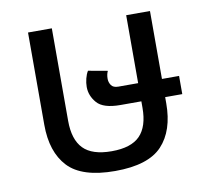

<svg xmlns="http://www.w3.org/2000/svg" viewBox="-67 -622 774 707"><g transform="rotate(-10 320.0 -269.0)"><path d="M309 10Q185 10 133 -45.5Q81 -101 81 -203V-548H170V-202Q170 -132 203 -98Q236 -64 309 -64Q382 -64 415 -98Q448 -132 448 -202V-226H370Q306 -226 282.5 -253Q259 -280 259 -313Q259 -328 263 -344Q267 -360 274 -371L346 -358Q340 -346 340 -329Q340 -316 347.5 -305Q355 -294 374 -294H448V-548H537V-294H601V-226H537V-203Q537 -101 485 -45.5Q433 10 309 10Z"/></g></svg>

Font: Go Noto Current
Style: Regular
Weight: 400
Designer: Monotype Design Team
Foundry: Monotype Imaging Inc.
Version: Version 2.007; ttfautohint (v1.8) -l 8 -r 50 -G 200 -x 14 -D